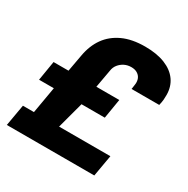

<svg xmlns="http://www.w3.org/2000/svg" viewBox="-159 -839 957 979"><g transform="rotate(30 319.0 -349.5)"><path d="M9 0 31 -126H96L123 -282H36L55 -397H143L161 -496Q172 -559 204 -604Q236 -649 290 -674Q344 -699 421 -699Q490 -699 538.5 -679.5Q587 -660 612.5 -624Q638 -588 638 -539Q638 -524 637 -511.5Q636 -499 631 -477H468Q470 -490 471 -497Q472 -504 472.5 -508.5Q473 -513 473 -516Q473 -534 465.5 -546.5Q458 -559 444.5 -566Q431 -573 412 -573Q390 -573 372 -564Q354 -555 341.5 -539.5Q329 -524 326 -503L307 -397H442L423 -282H286L244 -126H546L524 0Z"/></g></svg>

Font: Archivo SemiBold ExtraBold
Style: Italic
Weight: 800
Italic angle: -10°
Version: Version 2.001